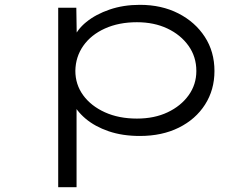

<svg xmlns="http://www.w3.org/2000/svg" viewBox="-20 -555 1034 795"><path d="M221 220V-523H296L298 -393L283 -391Q298 -432 337.5 -464Q377 -496 434 -515.5Q491 -535 559 -535Q649 -535 718.5 -499.5Q788 -464 828 -402.5Q868 -341 868 -261Q868 -183 829 -122Q790 -61 720.5 -26.5Q651 8 559 8Q487 8 430 -11.5Q373 -31 334 -64Q295 -97 277 -138L297 -139V220ZM547 -64Q619 -64 674 -90Q729 -116 761 -160.5Q793 -205 793 -261Q793 -320 760.5 -365.5Q728 -411 673 -437Q618 -463 547 -463Q472 -463 414.5 -437Q357 -411 325 -365.5Q293 -320 292 -262Q292 -205 324.5 -160.5Q357 -116 414.5 -90Q472 -64 547 -64Z"/></svg>

Font: Lexend Zetta Light
Style: Regular
Weight: 300
Designer: Bonnie Shaver-Troup, Thomas Jockin
Foundry: Lexend
Version: Version 1.007